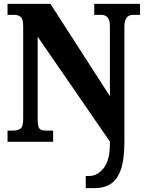

<svg xmlns="http://www.w3.org/2000/svg" viewBox="-20 -734 752 994"><path d="M424 240V177H443Q484 177 516.5 136.5Q549 96 549 9V-1L175 -544V-120Q175 -78 184.5 -68Q194 -58 217 -58H255V0H19V-58H48Q72 -58 86 -68Q100 -78 100 -120V-598Q100 -637 86.5 -647Q73 -657 56 -657H19V-714H241L549 -236V-598Q549 -632 536.5 -644.5Q524 -657 507 -657H468V-714H705V-657H668Q648 -657 636 -643Q624 -629 624 -594V1Q624 91 606 143Q588 195 554 217.5Q520 240 470 240Z"/></svg>

Font: Noto Serif Thai Condensed Black
Style: Regular
Weight: 900
Width: 3
Designer: Monotype Design Team
Foundry: Monotype Imaging Inc.
Version: Version 2.002; ttfautohint (v1.8.4.7-5d5b)